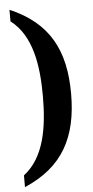

<svg xmlns="http://www.w3.org/2000/svg" viewBox="-60 -804 473 976"><g transform="rotate(-5 176.0 -316.5)"><path d="M27 76V136C225 51 302 -96 302 -317C302 -539 225 -684 27 -769V-710C134 -628 158 -476 158 -317C158 -158 134 -6 27 76Z"/></g></svg>

Font: Noto Serif Armenian Condensed
Style: Bold
Weight: 700
Width: 3
Designer: Monotype Design Team
Foundry: Monotype Imaging Inc.
Version: Version 2.008